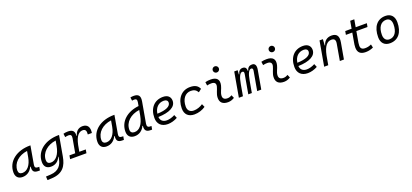

<svg xmlns="http://www.w3.org/2000/svg" viewBox="54 -2143 8094 3776"><g transform="rotate(-20 4101.5 -255.0)"><path d="M173.3 10.3C265.1 10.3 338.4 -39.6 379.9 -127.9H390.6C379.4 -32.2 410.2 4.9 504.4 4.9H535.2L547.9 -66.9H522.9C469.2 -66.9 452.6 -92.3 462.4 -145L528.3 -522.5H519C240.7 -522.5 31.7 -370.1 31.7 -135.3C31.7 -43 83 10.3 173.3 10.3ZM197.3 -66.4C146.5 -66.4 116.7 -94.7 116.7 -144C116.7 -299.8 246.1 -418 428.7 -441.9L407.2 -319.3C378.4 -157.7 297.9 -66.4 197.3 -66.4Z M610.4 234.4 698.2 230.5C940.4 219.7 1020 85 1052.2 -98.1L1127.4 -522.5H1118.2C838.4 -522.5 627 -370.1 627 -135.3C627 -42 677.2 10.3 768.1 10.3C860.4 10.3 929.2 -38.1 964.4 -124H971.7L964.4 -82.5C944.8 31.7 882.8 143.6 708 153.3L606.4 158.7ZM1027.3 -441.9 1010.3 -343.8 1008.8 -336.9C978 -169.4 900.4 -66.4 792 -66.4C740.7 -66.4 712.4 -94.7 712.4 -146C712.4 -298.8 847.2 -418.5 1027.3 -441.9Z M1168.9 0H1510.7L1523.9 -75.2H1388.7L1413.1 -210C1451.2 -388.7 1515.6 -450.7 1594.7 -450.7C1650.4 -450.7 1671.4 -413.6 1662.1 -337.9H1747.6C1765.6 -459.5 1719.7 -527.3 1617.7 -527.3C1534.2 -527.3 1473.6 -477.1 1452.1 -388.7H1443.4C1452.1 -484.4 1411.1 -527.3 1314.9 -527.3C1278.8 -527.3 1246.1 -523.4 1217.3 -514.6L1226.6 -440.9C1251 -447.8 1276.4 -451.7 1302.7 -451.7C1348.1 -451.7 1365.2 -425.8 1355 -369.1L1302.7 -75.2H1182.1Z M1931.2 10.3C2022.9 10.3 2096.2 -39.6 2137.7 -127.9H2148.4C2137.2 -32.2 2168 4.9 2262.2 4.9H2293L2305.7 -66.9H2280.8C2227.1 -66.9 2210.4 -92.3 2220.2 -145L2286.1 -522.5H2276.9C1998.5 -522.5 1789.6 -370.1 1789.6 -135.3C1789.6 -43 1840.8 10.3 1931.2 10.3ZM1955.1 -66.4C1904.3 -66.4 1874.5 -94.7 1874.5 -144C1874.5 -299.8 2003.9 -418 2186.5 -441.9L2165 -319.3C2136.2 -157.7 2055.7 -66.4 1955.1 -66.4Z M2521 10.3C2614.7 10.3 2689 -42 2728 -128.4H2738.3C2728 -40.5 2757.3 4.9 2850.1 4.9H2883.3L2896 -66.9H2866.2C2818.4 -66.9 2801.3 -93.8 2810.5 -147.5L2887.2 -583C2906.7 -693.4 2871.1 -742.7 2767.6 -742.7C2744.1 -742.7 2720.7 -740.7 2698.2 -734.9L2707.5 -664.6C2724.1 -668.5 2740.7 -669.9 2757.3 -669.9C2799.8 -669.9 2813 -645.5 2803.2 -590.8L2791 -522C2549.8 -496.6 2375.5 -350.6 2375.5 -135.3C2375.5 -43 2428.2 10.3 2521 10.3ZM2756.8 -331.1C2723.1 -160.2 2649.4 -66.4 2544.4 -66.4C2491.7 -66.4 2460.9 -94.7 2460.9 -144C2460.9 -301.8 2592.3 -420.9 2777.3 -444.8Z M3219.2 -66.9C3138.7 -66.9 3089.4 -110.8 3084 -186C3318.8 -191.9 3457 -264.6 3457 -390.6C3457 -476.6 3398.9 -527.3 3300.8 -527.3C3120.1 -527.3 3003.4 -397.5 3003.4 -194.8C3003.4 -66.4 3082 9.8 3214.8 9.8C3280.3 9.8 3355.5 -11.2 3418.5 -46.4L3390.1 -114.7C3334.5 -84.5 3271.5 -66.9 3219.2 -66.9ZM3087.4 -253.4C3104.5 -375.5 3180.7 -450.7 3290.5 -450.7C3342.3 -450.7 3371.6 -426.3 3371.6 -385.7C3371.6 -305.2 3268.6 -258.8 3087.4 -253.4Z M3784.2 -66.9C3705.6 -66.9 3659.2 -113.3 3658.7 -192.4C3659.2 -348.1 3737.3 -450.7 3856 -450.7C3921.9 -450.7 3967.3 -426.8 3998.5 -370.6L4061.5 -419.9C4029.8 -493.7 3968.8 -527.3 3866.2 -527.3C3689.5 -527.3 3573.2 -391.1 3573.2 -183.6C3573.2 -61 3646 9.8 3772 9.8C3856.9 9.8 3941.4 -19 4004.9 -63L3975.6 -129.4C3921.9 -91.8 3852.1 -66.9 3784.2 -66.9Z M4581.1 -95.7C4544.4 -74.7 4522 -66.9 4486.8 -66.9C4421.9 -66.9 4389.6 -98.1 4393.6 -157.7C4397.9 -225.6 4436.5 -275.4 4453.1 -345.2C4482.4 -464.4 4428.2 -527.3 4301.8 -527.3C4263.2 -527.3 4224.6 -524.4 4186.5 -513.7L4196.8 -440.4C4226.6 -448.2 4256.3 -451.7 4286.1 -451.7C4356.4 -451.7 4385.7 -418.5 4369.6 -355C4354.5 -293.9 4313 -226.1 4308.6 -153.3C4301.8 -46.4 4358.9 9.8 4474.1 9.8C4529.3 9.8 4569.8 -8.3 4608.4 -31.2ZM4465.3 -615.2C4501 -615.2 4529.8 -643.6 4529.8 -679.2C4529.8 -714.8 4501 -743.7 4465.3 -743.7C4429.7 -743.7 4400.9 -714.8 4400.9 -679.2C4400.9 -643.6 4429.7 -615.2 4465.3 -615.2Z M4863.3 -517.6H4792L4700.7 0H4786.1L4829.1 -243.7V-242.7C4852.5 -380.9 4889.6 -457 4937 -457C4964.4 -457 4975.6 -437.5 4968.3 -399.4L4897.9 0H4972.2L5016.6 -251V-249C5039.1 -383.3 5074.7 -457 5124 -457C5150.4 -457 5160.6 -436.5 5154.3 -399.4L5084 0H5169.4L5238.3 -390.6C5253.9 -480.5 5228 -527.3 5163.6 -527.3C5109.4 -527.3 5073.2 -500 5054.2 -435.5H5046.4C5047.9 -498 5021 -527.3 4968.8 -527.3C4917.5 -527.3 4883.3 -498 4865.2 -430.7H4857.4Z M5752.9 -95.7C5716.3 -74.7 5693.8 -66.9 5658.7 -66.9C5593.8 -66.9 5561.5 -98.1 5565.4 -157.7C5569.8 -225.6 5608.4 -275.4 5625 -345.2C5654.3 -464.4 5600.1 -527.3 5473.6 -527.3C5435.1 -527.3 5396.5 -524.4 5358.4 -513.7L5368.7 -440.4C5398.4 -448.2 5428.2 -451.7 5458 -451.7C5528.3 -451.7 5557.6 -418.5 5541.5 -355C5526.4 -293.9 5484.9 -226.1 5480.5 -153.3C5473.6 -46.4 5530.8 9.8 5646 9.8C5701.2 9.8 5741.7 -8.3 5780.3 -31.2ZM5637.2 -615.2C5672.9 -615.2 5701.7 -643.6 5701.7 -679.2C5701.7 -714.8 5672.9 -743.7 5637.2 -743.7C5601.6 -743.7 5572.8 -714.8 5572.8 -679.2C5572.8 -643.6 5601.6 -615.2 5637.2 -615.2Z M6148.9 -66.9C6068.4 -66.9 6019 -110.8 6013.7 -186C6248.5 -191.9 6386.7 -264.6 6386.7 -390.6C6386.7 -476.6 6328.6 -527.3 6230.5 -527.3C6049.8 -527.3 5933.1 -397.5 5933.1 -194.8C5933.1 -66.4 6011.7 9.8 6144.5 9.8C6210 9.8 6285.2 -11.2 6348.1 -46.4L6319.8 -114.7C6264.2 -84.5 6201.2 -66.9 6148.9 -66.9ZM6017.1 -253.4C6034.2 -375.5 6110.4 -450.7 6220.2 -450.7C6272 -450.7 6301.3 -426.3 6301.3 -385.7C6301.3 -305.2 6198.2 -258.8 6017.1 -253.4Z M6485.8 0H6571.3L6605.5 -192.9C6644.5 -384.8 6714.8 -450.7 6800.3 -450.7C6862.8 -450.7 6886.2 -414.6 6874 -344.2L6814 0H6899.4L6959.5 -340.3C6981.4 -463.4 6938 -527.3 6829.6 -527.3C6737.8 -527.3 6671.4 -477.1 6647.9 -388.7H6639.2L6647.5 -517.6H6577.1Z M7355.5 9.8C7421.4 9.8 7470.7 -6.3 7516.1 -26.4L7500.5 -96.2C7449.2 -74.2 7418.5 -66.9 7369.6 -66.9C7305.7 -66.9 7275.4 -95.2 7275.4 -152.8C7275.4 -191.4 7281.7 -219.7 7293.5 -287.1L7320.8 -442.4H7553.7L7567.4 -517.6H7334L7361.3 -673.8H7275.9L7248.5 -517.6H7115.2L7101.6 -442.4H7235.4L7208 -287.1C7195.8 -217.3 7189.9 -186 7189.9 -144.5C7189.9 -40.5 7243.2 9.8 7355.5 9.8Z M7862.3 9.8C8035.6 9.8 8138.2 -117.2 8138.2 -331.5C8138.2 -455.1 8070.8 -527.3 7957 -527.3C7784.2 -527.3 7681.6 -398.4 7681.6 -181.2C7681.6 -61 7749 9.8 7862.3 9.8ZM7877.4 -66.9C7808.1 -66.9 7766.6 -116.2 7766.6 -200.2C7766.6 -357.4 7833.5 -450.7 7945.8 -450.7C8013.7 -450.7 8052.7 -400.9 8052.7 -317.4C8052.7 -159.7 7987.3 -66.9 7877.4 -66.9Z"/></g></svg>

Font: Cascadia Code SemiLight
Style: Italic
Weight: 350
Italic angle: -10°
Monospace: yes
Designer: Aaron Bell
Foundry: Saja Typeworks
Version: Version 2404.023